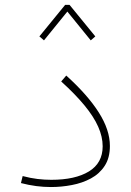

<svg xmlns="http://www.w3.org/2000/svg" viewBox="-20 -753 530 778"><path d="M244.1 -733.4 139.6 -605.5 158.2 -589.4 252.9 -706.1 347.7 -589.4 366.2 -605.5 261.7 -733.4ZM425.3 -161.6Q425.3 -226.6 380.1 -297.6Q335 -368.7 248.5 -446.8L228 -422.9Q285.2 -371.1 322.5 -325.7Q359.9 -280.3 377.9 -239.5Q396 -198.7 396 -160.2Q396 -92.3 340.3 -58.3Q284.7 -24.4 188 -24.4Q160.2 -24.4 131.8 -27.8Q103.5 -31.2 71.8 -39.6L64.9 -11.2Q96.7 -2.9 126.7 1Q156.7 4.9 186.5 4.9Q229 4.9 271.2 -3.2Q313.5 -11.2 348.4 -30Q383.3 -48.8 404.3 -81.1Q425.3 -113.3 425.3 -161.6Z"/></svg>

Font: Estedad-FD VF
Style: Regular
Weight: 100
Designer: Amin Abedi
Version: Version 7.3